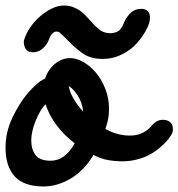

<svg xmlns="http://www.w3.org/2000/svg" viewBox="-66 -629 645 694"><path d="M120 -265Q111 -264 99 -252Q97 -261 95 -269.5Q93 -278 92 -287ZM204 -111Q166 -140 138.5 -176.5Q111 -213 99 -252Q89 -243 80 -227.5Q71 -212 63.5 -194Q56 -176 51.5 -157Q47 -138 47 -121Q47 -89 62.5 -68.5Q78 -48 117 -48Q169 -48 204 -111ZM35 -293Q52 -312 66 -324.5Q80 -337 97 -345Q108 -378 133 -398.5Q158 -419 188 -419Q210 -419 235 -405Q260 -391 280.5 -366.5Q301 -342 314.5 -308.5Q328 -275 328 -236Q328 -217 325.5 -202Q323 -187 315 -163Q357 -139 404 -139Q451 -139 481 -173L480 -172Q499 -196 522 -196Q539 -196 549 -187.5Q559 -179 559 -161Q559 -152 554.5 -144Q550 -136 542 -125Q504 -82 462.5 -64Q421 -46 377 -46Q349 -46 324 -50.5Q299 -55 272 -69Q237 -11 188.5 17Q140 45 92 45Q20 45 -13 8.5Q-46 -28 -46 -95Q-46 -151 -21.5 -203Q3 -255 35 -293ZM232 -178Q234 -186 235 -193.5Q236 -201 236 -209Q236 -213 236 -217Q236 -221 235 -225Q251 -207 271 -192ZM183 -318Q172 -325 166 -325H162Q144 -325 137.5 -339.5Q131 -354 143 -367Q140 -364 140 -362L187 -344Q183 -336 183 -326ZM183 -318Q185 -298 199.5 -273Q214 -248 235 -225Q231 -258 215.5 -282.5Q200 -307 183 -318ZM150 -511Q148 -513 148 -513ZM112 -489Q106 -470 90 -455Q74 -440 53 -440Q20 -440 20 -481Q27 -506 43 -529.5Q59 -553 79.5 -570.5Q100 -588 122 -598.5Q144 -609 165 -609Q183 -609 196.5 -604Q210 -599 221.5 -591.5Q233 -584 242.5 -573.5Q252 -563 262 -553Q276 -536 292.5 -522.5Q309 -509 332 -509Q349 -509 361.5 -516.5Q374 -524 385 -553Q393 -570 407.5 -583.5Q422 -597 444 -597Q476 -597 476 -565Q476 -550 468.5 -533Q461 -516 450 -500Q439 -484 427 -471Q415 -458 405 -451Q382 -434 357.5 -425Q333 -416 306 -416Q261 -416 233 -436Q205 -456 181 -481Q172 -490 163.5 -498.5Q155 -507 150 -511H151Q144 -515 138 -515Q130 -515 122.5 -507Q115 -499 113 -491Z"/></svg>

Font: Discipuli Britannica Bold
Style: Regular
Weight: 700
Designer: Peter Wiegel
Foundry: Peter Wiegel
Version: Version 0.001 2009